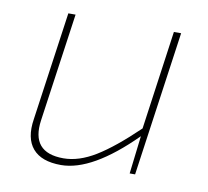

<svg xmlns="http://www.w3.org/2000/svg" viewBox="-62 -548 679 627"><g transform="rotate(10 278.0 -234.0)"><path d="M490 -480 422 0H404L419 -126Q281 12 178 12Q113 12 84 -22Q55 -56 65 -120L116 -480H140L89 -121Q73 -11 182 -11Q233 -11 288.5 -45Q344 -79 420 -152L466 -480Z"/></g></svg>

Font: Ezarion Thin
Style: Italic
Weight: 250
Italic angle: -8°
Designer: Natanael Gama
Version: Version 1.001;PS 001.001;hotconv 1.0.70;makeotf.lib2.5.58329